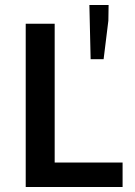

<svg xmlns="http://www.w3.org/2000/svg" viewBox="-20 -749 542 769"><path d="M83 0H471V-98H199V-654H83ZM343 -512H395L414 -666L415 -729H338Z"/></svg>

Font: DAIFUKU Sans Semibold
Style: Regular
Weight: 600
Designer: Original font ‘Source Sans 3’ : Paul D. Hunt
Foundry: Daifuku
Version: Version 1.000